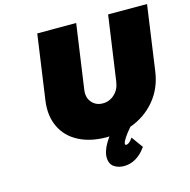

<svg xmlns="http://www.w3.org/2000/svg" viewBox="-126 -825 1143 1154"><g transform="rotate(-15 445.0 -248.5)"><path d="M149.9 -297.9 207 -701.2H449.2L392.1 -299.8Q385.7 -252.4 411.6 -222.7Q437.5 -192.9 480 -192.9Q521.5 -192.9 553 -222.2Q584.5 -251.5 590.8 -299.8L647.9 -701.2H890.1L833 -296.9Q818.8 -195.3 757.8 -121.8Q696.8 -48.3 602.1 -14.2Q546.9 50.8 543.9 74.2Q542.5 84 550.8 84Q567.4 84 587.9 56.2L591.8 49.8L644 122.1L641.1 125Q614.3 163.6 579.3 183.8Q544.4 204.1 505.9 204.1Q488.3 204.1 472.4 199.7Q456.5 195.3 442.4 185.3Q428.2 175.3 421.4 156Q414.6 136.7 418 110.8Q423.8 67.4 465.8 8.8L451.2 9.8Q349.1 9.8 276.4 -28.1Q203.6 -65.9 170.4 -136Q137.2 -206.1 149.9 -297.9Z"/></g></svg>

Font: Trueno UltraBlack
Style: Italic
Weight: 950
Designer: Julieta Ulanovsky
Foundry: Julieta Ulanovsky
Version: Version 3.001b | FøM Fix